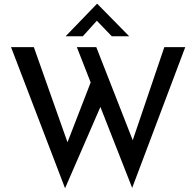

<svg xmlns="http://www.w3.org/2000/svg" viewBox="-20 -973 1050 1027"><path d="M39 -721H161L341 -212L465 -532L391 -721H495L690 -223L859 -721H971L687 32L517 -401L328 34ZM578 -779 498 -862 423 -779H331L499 -953H500L671 -779Z"/></svg>

Font: Reem Kufi Ink
Style: Regular
Weight: 400
Designer: Khaled Hosny
Version: Version 1.7